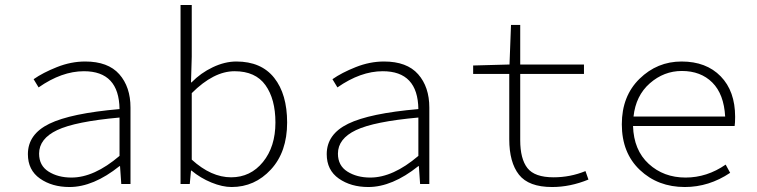

<svg xmlns="http://www.w3.org/2000/svg" viewBox="-20 -739 3040 771"><path d="M259 12Q189 12 140.5 -22Q92 -56 92 -120Q92 -200 178 -242Q264 -284 460 -301Q458 -453 317 -453Q228 -453 135 -388L115 -421Q152 -447 208.5 -469.5Q265 -492 322 -492Q414 -492 459 -441Q504 -390 504 -307V0H467L462 -72H460Q355 12 259 12ZM267 -26Q358 -26 460 -113V-267Q282 -251 209.5 -216.5Q137 -182 137 -122Q137 -74 175 -50Q213 -26 267 -26Z M910 12Q873 12 829 -6Q785 -24 749 -54H747L742 0H705V-719H750V-511L747 -408H749Q786 -446 834.5 -469Q883 -492 929 -492Q1029 -492 1081 -426.5Q1133 -361 1133 -247Q1133 -129 1068 -58.5Q1003 12 910 12ZM908 -27Q986 -27 1036 -88.5Q1086 -150 1086 -247Q1086 -341 1046 -397Q1006 -453 922 -453Q838 -453 750 -365V-98Q828 -27 908 -27Z M1459 12Q1389 12 1340.5 -22Q1292 -56 1292 -120Q1292 -200 1378 -242Q1464 -284 1660 -301Q1658 -453 1517 -453Q1428 -453 1335 -388L1315 -421Q1352 -447 1408.5 -469.5Q1465 -492 1522 -492Q1614 -492 1659 -441Q1704 -390 1704 -307V0H1667L1662 -72H1660Q1555 12 1459 12ZM1467 -26Q1558 -26 1660 -113V-267Q1482 -251 1409.5 -216.5Q1337 -182 1337 -122Q1337 -74 1375 -50Q1413 -26 1467 -26Z M2197 12Q2103 12 2064 -37.5Q2025 -87 2025 -180V-442H1880V-476L2026 -480L2032 -639H2069V-480H2325V-442H2069V-176Q2069 -101 2098 -64Q2127 -27 2203 -27Q2270 -27 2331 -52L2343 -18Q2270 12 2197 12Z M2730 12Q2622 12 2549.5 -56.5Q2477 -125 2477 -240Q2477 -353 2548 -422.5Q2619 -492 2717 -492Q2816 -492 2874 -432.5Q2932 -373 2932 -270Q2932 -245 2930 -233H2522Q2525 -136 2585 -81Q2645 -26 2733 -26Q2819 -26 2894 -78L2912 -45Q2827 12 2730 12ZM2718 -454Q2646 -454 2589.5 -404.5Q2533 -355 2524 -271H2892Q2887 -361 2840.5 -407.5Q2794 -454 2718 -454Z"/></svg>

Font: TypoPRO Source Code Pro
Style: Regular
Weight: 300
Monospace: yes
Designer: Paul D. Hunt, Teo Tuominen
Foundry: Adobe Systems Incorporated
Version: Version 2.010;PS 1.0;hotconv 1.0.84;makeotf.lib2.5.63406